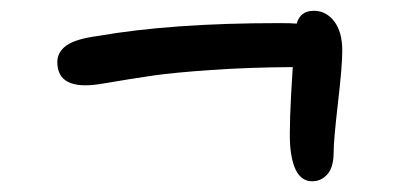

<svg xmlns="http://www.w3.org/2000/svg" viewBox="-20 -504 740 358"><path d="M166 -347.2Q86.9 -335 86.9 -388.2Q86.9 -407.2 104.2 -419.4Q121.6 -431.6 163.1 -437Q299.8 -460.9 500 -460.9Q523.4 -460.9 533.2 -460Q540 -483.9 564.9 -483.9Q587.9 -483.9 603 -464.4Q618.2 -444.8 618.2 -409.2Q618.2 -380.9 610.1 -311.5Q602.1 -242.2 602.1 -220.2Q602.1 -192.4 590.6 -179.2Q579.1 -166 562 -166Q526.4 -166 521 -232.9Q518.6 -270 525.9 -378.9Q442.4 -378.4 373.5 -373.5Q304.7 -368.7 266.8 -363.3Q229 -357.9 166 -347.2Z"/></svg>

Font: Shantell Sans Irregular
Style: Regular
Weight: 400
Designer: Stephen Nixon, Anya Danilova, Shantell Martin
Foundry: Arrow Type
Version: Version 1.006;[9816181b4]